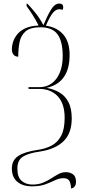

<svg xmlns="http://www.w3.org/2000/svg" viewBox="-20 -869 495 1084"><path d="M381 195Q380 164 370.5 150.5Q361 137 339 137Q315 137 291 148.5Q267 160 236.5 171.5Q206 183 161 183Q109 183 78 157.5Q47 132 47 82Q47 36 82.5 12Q118 -12 194 -23Q237 -29 271 -47Q305 -65 325 -102Q345 -139 345 -204Q345 -284 306 -325.5Q267 -367 201 -367H141V-377H202Q263 -377 298.5 -425Q334 -473 334 -553Q334 -635 305 -675Q276 -715 208 -715Q151 -715 124.5 -692Q98 -669 90.5 -631.5Q83 -594 83 -549Q67 -549 57 -559.5Q47 -570 47 -594Q47 -610 53.5 -631.5Q60 -653 76.5 -674Q93 -695 122.5 -709Q152 -723 198 -725Q180 -760 164 -785Q148 -810 130 -835V-848H135Q158 -824 181.5 -794.5Q205 -765 225 -727Q247 -780 268 -814.5Q289 -849 315 -849Q337 -849 337 -828Q337 -823 335.5 -819.5Q334 -816 333 -813Q325 -817 315 -817Q296 -817 279 -797Q262 -777 239 -724Q302 -715 337.5 -674Q373 -633 373 -559Q373 -402 243 -373Q283 -366 315.5 -347Q348 -328 366.5 -292.5Q385 -257 385 -200Q385 -116 338 -71Q291 -26 203 -13Q139 -4 108.5 16Q78 36 78 82Q78 132 102.5 152.5Q127 173 163 173Q197 173 222.5 162.5Q248 152 269.5 138Q291 124 310.5 113.5Q330 103 352 103Q376 103 392.5 115.5Q409 128 409 156Q409 175 401 184.5Q393 194 381 195Z"/></svg>

Font: Noto Serif Display ExtraCondensed ExtraLight
Style: Regular
Weight: 200
Width: 2
Designer: Monotype Design Team
Foundry: Monotype Imaging Inc.
Version: Version 2.009